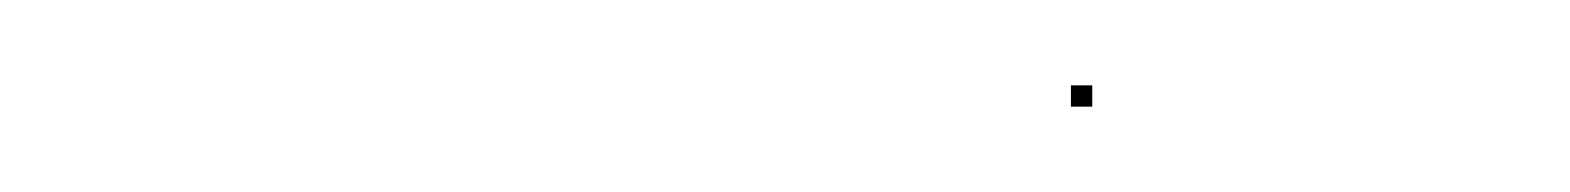

<svg xmlns="http://www.w3.org/2000/svg" viewBox="-20 -230 368 45"><path d="M231 -205V-210H236V-205Z"/></svg>

Font: FRB American Cursive Just Beginnings
Style: Italic
Weight: 400
Italic angle: -25°
Version: Version 2.0;Modular Font Editor K font №1